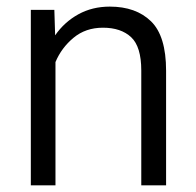

<svg xmlns="http://www.w3.org/2000/svg" viewBox="-20 -558 591 578"><path d="M290 -474.6Q237.8 -474.6 201.4 -444.3Q165 -414.1 147 -371.1V0H72.8V-528.3H143.6L146 -451.7Q173.8 -491.7 215.8 -514.9Q257.8 -538.1 310.5 -538.1Q389.2 -538.1 434.6 -493.9Q480 -449.7 480 -345.2V0H405.3V-345.7Q405.3 -417.5 374.8 -446Q344.2 -474.6 290 -474.6Z"/></svg>

Font: Vazirmatn RD Light
Style: Regular
Weight: 300
Designer: Saber Rastikerdar
Foundry: Saber Rastikerdar
Version: Version 32.102